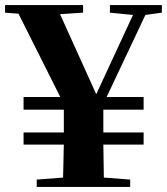

<svg xmlns="http://www.w3.org/2000/svg" viewBox="-25 -738 659 758"><path d="M68 -305H227V-215H68V-167H227L224 -37L120 -29V0H489V-29L385 -37L383 -167H542V-215H383V-305H542V-355H396L549 -679L614 -688V-718H409V-688L500 -679L355 -366L212 -682L303 -688V-718H-5V-688L48 -684L213 -355H68Z"/></svg>

Font: Noto Serif CJK SC Black
Style: Regular
Weight: 900
Designer: Ryoko NISHIZUKA 西塚涼子 (kana & ideographs); Frank Grießhammer (Latin, Greek & Cyrillic); Wenlong ZHANG 张文龙 (bopomofo); San
Foundry: Adobe
Version: Version 2.001;hotconv 1.1.0;makeotfexe 2.6.0